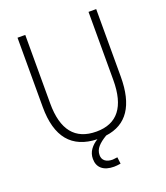

<svg xmlns="http://www.w3.org/2000/svg" viewBox="-159 -809 966 1114"><g transform="rotate(-20 324.0 -252.5)"><path d="M566.9 -700.2V-283.2Q566.9 -16.6 370.6 8.8Q334 30.3 314.7 52.5Q295.4 74.7 295.4 103Q295.4 127 312 140.1Q328.6 153.3 358.9 153.3Q363.3 153.3 388.2 149.9L393.1 190.9Q368.2 194.8 352.1 194.8Q304.2 194.8 277.8 172.9Q251.5 150.9 251.5 110.4Q251.5 78.1 269.5 53Q287.6 27.8 315.4 11.7Q81.1 4.9 81.1 -272V-700.2H128.9V-277.3Q128.9 -31.7 326.2 -31.7Q519.5 -31.7 519.5 -279.8V-700.2Z"/></g></svg>

Font: Selawik Light
Style: Regular
Weight: 300
Designer: Aaron Bell
Foundry: Microsoft Corporation
Version: Version 1.01